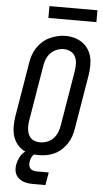

<svg xmlns="http://www.w3.org/2000/svg" viewBox="-69 -963 638 1195"><g transform="rotate(5 250.0 -366.0)"><path d="M203 8Q175 8 147.5 2Q120 -4 98 -19Q76 -34 61 -56.5Q46 -79 39.5 -105Q33 -131 33.5 -160Q34 -189 38 -217L95 -559Q99 -584 107 -608Q115 -632 129.5 -654Q144 -676 164 -694Q184 -712 208 -723Q232 -734 256.5 -740Q281 -746 306 -746Q335 -746 362 -738.5Q389 -731 411 -716Q433 -701 448 -678.5Q463 -656 469.5 -630Q476 -604 475.5 -575Q475 -546 471 -518L414 -176Q410 -151 402 -127Q394 -103 379.5 -81Q365 -59 345 -41Q325 -23 301.5 -12Q278 -1 253 3.5Q228 8 203 8ZM205 -72Q227 -72 249.5 -80.5Q272 -89 288 -106Q304 -123 313 -145Q322 -167 325 -189L382 -531Q386 -555 385.5 -578.5Q385 -602 375.5 -622Q366 -642 346 -652.5Q326 -663 302 -663Q280 -663 258 -654Q236 -645 220 -628Q204 -611 195.5 -589.5Q187 -568 184 -546L127 -204Q124 -188 123.5 -172.5Q123 -157 125 -142.5Q127 -128 133 -114Q139 -100 149.5 -90.5Q160 -81 175 -76.5Q190 -72 205 -72ZM187 190Q171 190 154.5 188Q138 186 123.5 180.5Q109 175 96.5 165Q84 155 77 141.5Q70 128 68.5 111.5Q67 95 70 78Q74 56 84.5 34.5Q95 13 113 -2.5Q131 -18 154 -24.5Q177 -31 199 -31L194 0Q185 0 177 5.5Q169 11 164 19Q159 27 156 35.5Q153 44 152 53Q150 65 151.5 76Q153 87 160 95Q167 103 178 106.5Q189 110 201 110H276L262 190ZM190 -848V-922H490V-848Z"/></g></svg>

Font: Iosevka Curly Slab MdObl
Style: Regular
Weight: 500
Italic angle: -9°
Monospace: yes
Designer: Belleve Invis
Foundry: Belleve Invis
Version: Version 11.0.0; ttfautohint (v1.8.3)